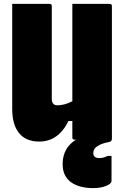

<svg xmlns="http://www.w3.org/2000/svg" viewBox="-20 -720 640 990"><path d="M182 10Q114 10 78.5 -33.5Q43 -77 43 -158V-700H236Q247 -700 247 -689V-211Q247 -177 276 -177Q291 -177 310.5 -181.5Q330 -186 353 -198V-700H546Q557 -700 557 -689V0H556Q556 2 554 6Q552 10 543 12Q505 19 483 33Q461 47 461 69Q461 95 492 95Q514 95 535 84H555V214Q555 227 527 238.5Q499 250 461 250Q388 250 345.5 219Q303 188 303 126Q303 43 372 0H364Q353 0 353 -11V-96H333Q281 10 182 10Z"/></svg>

Font: Recursive Mn Lnr St Blk
Style: Regular
Weight: 900
Monospace: yes
Version: Version 1.079;hotconv 1.0.112;makeotfexe 2.5.65598; ttfautoh